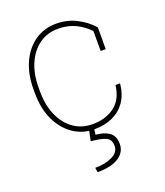

<svg xmlns="http://www.w3.org/2000/svg" viewBox="-138 -631 804 937"><g transform="rotate(-20 264.0 -163.0)"><path d="M263.7 10.3Q203.1 10.3 154.8 -22.9Q106.4 -56.2 78.6 -115.5Q50.8 -174.8 50.8 -253.9V-274.4Q50.8 -353.5 77.9 -412.8Q105 -472.2 152.8 -505.1Q200.7 -538.1 262.7 -538.1Q322.3 -538.1 369.9 -512.9Q417.5 -487.8 449.2 -451.7V-338.4H422.9V-441.9Q391.6 -475.1 352.1 -493.4Q312.5 -511.7 263.2 -511.7Q207.5 -511.7 165.5 -481.4Q123.5 -451.2 100.3 -397.7Q77.1 -344.2 77.1 -274.4V-253.9Q77.1 -183.6 100.6 -129.9Q124 -76.2 166.3 -46.1Q208.5 -16.1 265.1 -16.1Q333 -16.1 379.2 -50.8Q425.3 -85.4 434.1 -157.7H456.5L457.5 -154.8Q451.7 -100.6 425.8 -63.7Q399.9 -26.9 358.6 -8.3Q317.4 10.3 263.7 10.3ZM206.5 212.4 203.1 188.5Q253.9 188.5 291.3 170.9Q328.6 153.3 328.6 119.6Q328.6 88.4 306.4 76.2Q284.2 64 226.6 59.1L238.8 0H264.6L259.3 37.1Q303.7 40.5 329.6 59.3Q355.5 78.1 355.5 119.6Q355.5 162.1 316.9 187.3Q278.3 212.4 206.5 212.4Z"/></g></svg>

Font: Roboto Slab LO Thin
Style: Regular
Weight: 250
Designer: Google
Version: Version 2.00;September 28, 2018;FontCreator 11.5.0.2427 64-b